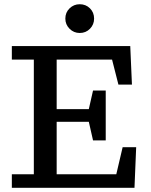

<svg xmlns="http://www.w3.org/2000/svg" viewBox="-20 -888 712 908"><path d="M36 -606V-670H596L604 -488H540L510 -606H248V-372H400L420 -460H480V-224H420L400 -312H248V-64H530L560 -192H624L616 0H36V-64H140V-606ZM357 -732Q329 -732 309 -752Q289 -772 289 -800Q289 -829 309 -848.5Q329 -868 357 -868Q386 -868 405.5 -848.5Q425 -829 425 -800Q425 -772 405.5 -752Q386 -732 357 -732Z"/></svg>

Font: Source Serif 4 Caption
Style: Regular
Weight: 400
Designer: Frank Grießhammer
Foundry: Adobe Systems Incorporated
Version: Version 4.004;hotconv 1.0.117;makeotfexe 2.5.65602